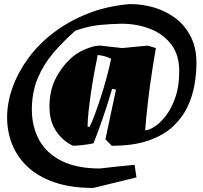

<svg xmlns="http://www.w3.org/2000/svg" viewBox="-20 -707 1002 947"><path d="M440 220Q330 220 249.5 192.5Q169 165 117 116.5Q65 68 40 5Q15 -58 15 -128Q15 -200 41.5 -274.5Q68 -349 118.5 -418.5Q169 -488 242.5 -544.5Q316 -601 410.5 -639Q505 -677 620 -687Q683 -687 741.5 -669.5Q800 -652 847 -616Q894 -580 921.5 -525Q949 -470 949 -396Q949 -346 939.5 -290Q930 -234 905 -180.5Q880 -127 833.5 -83.5Q787 -40 713 -14Q639 12 531 12L500 -20L552 -265L533 -269Q525 -241 513.5 -204.5Q502 -168 489 -130Q476 -92 463.5 -58Q451 -24 441 0Q392 10 341 12Q295 -7 259.5 -56.5Q224 -106 224 -181Q224 -265 258.5 -327.5Q293 -390 342 -430Q356 -442 379 -454Q402 -466 427.5 -474Q453 -482 474 -482Q501 -479 528.5 -476Q556 -473 583 -470L708 -482L749 -470Q740 -420 729.5 -351.5Q719 -283 711 -215Q706 -173 702 -134.5Q698 -96 696 -64Q713 -64 741 -81.5Q769 -99 797 -134.5Q825 -170 844.5 -225.5Q864 -281 864 -356Q864 -438 823.5 -489.5Q783 -541 718.5 -565.5Q654 -590 579 -590Q527 -589 473.5 -584Q420 -579 352 -556Q292 -503 243.5 -446.5Q195 -390 166 -321Q137 -252 137 -163Q138 -81 173.5 -16Q209 49 283.5 86.5Q358 124 472 124Q518 119 558 114.5Q598 110 644 106L653 168Q600 181 547 194Q494 207 440 220ZM412 -82H422Q434 -105 448.5 -144.5Q463 -184 478.5 -232Q494 -280 507 -328.5Q520 -377 528 -417Q513 -425 496 -429.5Q479 -434 462 -436Q455 -402 446 -354Q437 -306 429.5 -255Q422 -204 417 -159Q412 -114 412 -85Z"/></svg>

Font: Labrada Black
Style: Italic
Weight: 900
Italic angle: -7°
Designer: Mercedes Jáuregui
Foundry: Omnibus-Type Team
Version: Version 1.000; ttfautohint (v1.8.4.7-5d5b)